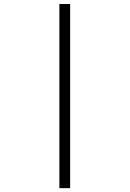

<svg xmlns="http://www.w3.org/2000/svg" viewBox="-20 -847 655 970"><path d="M334.4 -826.7V103.6H280V-826.7Z"/></svg>

Font: Fira Code Light
Style: Regular
Weight: 300
Monospace: yes
Designer: Carrois Corporate, Edenspiekermann AG, Nikita Prokopov
Foundry: Carrois Corporate, Edenspiekermann AG, Nikita Prokopov
Version: Version 6.000; ttfautohint (v1.8.2) -l 8 -r 50 -G 200 -x 14 